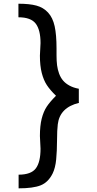

<svg xmlns="http://www.w3.org/2000/svg" viewBox="-20 -779 527 1043"><path d="M408.2 -224.1 409.2 -220.2Q305.2 -195.3 293.9 -104Q290 -73.2 289.8 -16.1Q289.6 41 285.2 86.9Q280.8 132.8 266.1 163.1Q242.2 211.4 200.9 227.8Q159.7 244.1 81.1 244.1V169.9Q148.9 169.9 174.6 135.7Q200.2 101.6 200.2 28.8Q200.2 17.6 198.5 -5.6Q196.8 -28.8 196.8 -40Q196.8 -95.7 206.5 -134.3Q216.3 -172.9 233.6 -199.2Q251 -225.6 284.2 -258.8Q252 -290 234.4 -316.9Q216.8 -343.8 206.8 -382.8Q196.8 -421.9 196.8 -477.1Q196.8 -487.8 198.5 -511Q200.2 -534.2 200.2 -544.9Q200.2 -616.2 174.1 -650.6Q147.9 -685.1 80.1 -685.1V-758.8Q140.6 -758.8 178.2 -748.5Q215.8 -738.3 241.2 -710.7Q266.6 -683.1 276.9 -636.5Q287.1 -589.8 287.1 -515.1V-478Q287.1 -448.2 290 -424.8Q293 -401.4 301 -379.4Q309.1 -357.4 322.5 -341.6Q335.9 -325.7 357.4 -314Q378.9 -302.2 408.2 -296.9Z"/></svg>

Font: Perun
Style: Regular
Weight: 400
Version: Version 1.0000